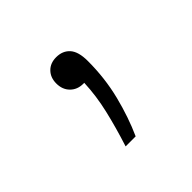

<svg xmlns="http://www.w3.org/2000/svg" viewBox="-73 -149 379 379"><g transform="rotate(-45 117.0 41.0)"><path d="M88 152Q101 111.5 109.2 76.2Q117.5 41 119 5.5H116.5Q100 5.5 89.5 -5Q79 -15.5 79 -32.5Q79 -49 89 -59.2Q99 -69.5 115.5 -69.5Q133.5 -69.5 144 -57.8Q154.5 -46 154.5 -20Q154.5 28 143.5 71.8Q132.5 115.5 116 152Z"/></g></svg>

Font: Encode Sans Exp XLt
Style: Regular
Weight: 200
Width: 7
Designer: Multiple Designers
Foundry: Impallari Type
Version: Version 3.002; ttfautohint (v1.8.3) -l 8 -r 50 -G 200 -x 14 